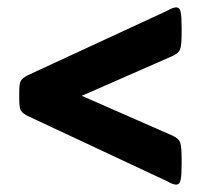

<svg xmlns="http://www.w3.org/2000/svg" viewBox="-20 -504 544 519"><path d="M456 -5Q451 -5 445 -7.5Q439 -10 432 -14L56 -190Q40 -198 36 -206Q32 -214 32 -236V-255Q32 -277 36 -285Q40 -293 56 -301L432 -475Q439 -479 445 -481.5Q451 -484 456 -484Q466 -484 468.5 -471Q471 -458 471 -429V-417Q471 -382 467 -371Q463 -360 445 -352L201 -245L445 -138Q463 -130 467 -119Q471 -108 471 -72V-60Q471 -32 468.5 -18.5Q466 -5 456 -5Z"/></svg>

Font: Asap Semi Condensed ExtraBold
Style: Regular
Weight: 800
Width: 4
Designer: Pablo Cosgaya
Foundry: Omnibus-Type
Version: Version 3.001; ttfautohint (v1.8.4.7-5d5b)